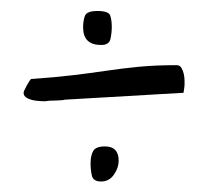

<svg xmlns="http://www.w3.org/2000/svg" viewBox="-20 -445 386 353"><path d="M146.5 -144.5Q146.5 -159.2 151.4 -167.5Q156.2 -175.8 172.9 -175.8Q198.2 -175.8 198.2 -149.4Q198.2 -136.7 189.5 -124Q180.7 -111.3 166 -111.3Q151.4 -111.3 148.9 -122.1Q146.5 -132.8 146.5 -144.5ZM132.8 -394.5Q132.8 -407.2 136.2 -416Q139.6 -424.8 159.2 -424.8Q179.7 -424.8 182.6 -416.5Q185.5 -408.2 185.5 -395.5Q185.5 -384.8 183.1 -373.5Q180.7 -362.3 166 -362.3Q132.8 -362.3 132.8 -394.5ZM23.4 -274.4Q23.4 -277.3 28.8 -287.1Q34.2 -296.9 37.1 -299.8Q80.1 -302.7 112.8 -306.6Q145.5 -310.5 175.3 -314.9Q205.1 -319.3 235.8 -322.3Q266.6 -325.2 304.7 -325.2Q310.5 -325.2 313.5 -320.3Q316.4 -315.4 317.9 -309.1Q319.3 -302.7 319.3 -296.9V-290Q319.3 -286.1 318.4 -280.8Q317.4 -275.4 317.4 -274.4L98.6 -261.7Q96.7 -260.7 85.9 -260.3Q75.2 -259.8 70.3 -259.8L62.5 -258.8Q55.7 -258.8 46.9 -259.8Q38.1 -260.7 30.8 -264.2Q23.4 -267.6 23.4 -274.4Z"/></svg>

Font: Shadows Into Light
Style: Regular
Weight: 400
Designer: Kimberly Geswein
Foundry: Kimberly Geswein
Version: Version 001.000